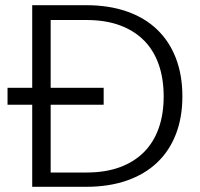

<svg xmlns="http://www.w3.org/2000/svg" viewBox="-20 -719 770 739"><path d="M312 -699Q399 -699 468 -675Q537 -651 584.5 -605.5Q632 -560 657 -495Q682 -430 682 -348Q682 -267 657 -202.5Q632 -138 584.5 -93Q537 -48 468 -24Q399 0 312 0H104V-316H9V-381H104V-699ZM312 -55Q386 -55 441.5 -75.5Q497 -96 534.5 -134Q572 -172 591 -226Q610 -280 610 -348Q610 -416 591 -470.5Q572 -525 534.5 -563Q497 -601 441.5 -621.5Q386 -642 312 -642H175V-381H379V-316H175V-55Z"/></svg>

Font: SVN-Poppins Light
Style: Regular
Weight: 300
Designer: Ninad Kale (Devanagari), Jonny Pinhorn (Latin)
Foundry: Indian Type Foundry
Version: Version 3.002 2017; ttfautohint (v1.8.3)